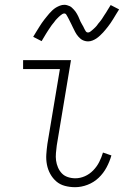

<svg xmlns="http://www.w3.org/2000/svg" viewBox="-20 -770 540 798"><path d="M292 8Q270 8 249.5 2.5Q229 -3 214 -16Q199 -29 189 -47Q179 -65 175 -86Q171 -107 172.5 -128.5Q174 -150 177 -172L229 -483H76V-520H275L216 -166Q214 -150 212.5 -134Q211 -118 213 -103Q215 -88 221 -74Q227 -60 237 -49.5Q247 -39 262 -34Q277 -29 293 -29Q313 -29 332.5 -37.5Q352 -46 367.5 -62Q383 -78 392.5 -97Q402 -116 408 -136L443 -124Q436 -99 423 -74.5Q410 -50 390 -31Q370 -12 344 -2Q318 8 292 8ZM346 -598Q340 -598 334 -599.5Q328 -601 323 -603.5Q318 -606 313.5 -610Q309 -614 305.5 -618Q302 -622 298.5 -627Q295 -632 292.5 -637Q290 -642 287.5 -647Q285 -652 282.5 -657Q280 -662 277.5 -667.5Q275 -673 272 -678.5Q269 -684 266.5 -689.5Q264 -695 261.5 -699Q259 -703 256 -708.5Q253 -714 247 -714Q243 -714 239 -711.5Q235 -709 232 -706.5Q229 -704 225 -700.5Q221 -697 216.5 -692Q212 -687 211 -686Q210 -685 208 -682Q206 -679 203.5 -676Q201 -673 198.5 -670Q196 -667 193.5 -663.5Q191 -660 188.5 -656Q186 -652 183 -648Q180 -644 177.5 -639.5Q175 -635 171.5 -630Q168 -625 165.5 -620Q163 -615 159.5 -610Q156 -605 153 -599L118 -617Q125 -629 131 -638.5Q137 -648 142.5 -657Q148 -666 153.5 -674Q159 -682 164.5 -689Q170 -696 175 -702Q180 -708 184.5 -713.5Q189 -719 197 -726.5Q205 -734 212.5 -738.5Q220 -743 229 -746.5Q238 -750 247 -750Q253 -750 258.5 -748.5Q264 -747 269.5 -744.5Q275 -742 279 -738Q283 -734 287 -730Q291 -726 294 -721.5Q297 -717 300 -712Q303 -707 305.5 -701.5Q308 -696 310 -691Q312 -686 314.5 -680.5Q317 -675 320.5 -669.5Q324 -664 326.5 -659Q329 -654 331 -649.5Q333 -645 336.5 -640Q340 -635 346 -635Q350 -635 354 -637.5Q358 -640 360.5 -642.5Q363 -645 367.5 -648.5Q372 -652 376 -656.5Q380 -661 381.5 -662.5Q383 -664 384.5 -666.5Q386 -669 388.5 -672Q391 -675 394 -678.5Q397 -682 399.5 -685.5Q402 -689 404.5 -692.5Q407 -696 409.5 -700.5Q412 -705 415 -709Q418 -713 421 -718Q424 -723 427 -728Q430 -733 433.5 -738.5Q437 -744 440 -749L475 -731Q468 -720 462 -710Q456 -700 450.5 -691Q445 -682 439.5 -674Q434 -666 428.5 -659Q423 -652 418 -646Q413 -640 408.5 -635Q404 -630 396 -622.5Q388 -615 380.5 -610Q373 -605 364 -601.5Q355 -598 346 -598Z"/></svg>

Font: Iosevka Curly Slab Extralight
Style: Italic
Weight: 200
Italic angle: -9°
Monospace: yes
Designer: Belleve Invis
Foundry: Belleve Invis
Version: Version 22.1.2; ttfautohint (v1.8.4)